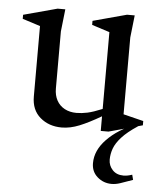

<svg xmlns="http://www.w3.org/2000/svg" viewBox="-50 -505 644 769"><g transform="rotate(5 271.5 -120.5)"><path d="M208.1 11.7Q156.5 11.7 121.4 -18.3Q86.4 -48.3 86.4 -102.3V-385.5L15 -408.4V-424.6L150.6 -461.1H181.6L171.6 -371.5V-141.7Q171.6 -114.4 182.7 -94.1Q193.8 -73.8 214.4 -62.7Q235.1 -51.7 261.7 -51.7Q282.7 -51.7 305.8 -56.6Q328.9 -61.6 365.4 -76.6V-385.5L294.1 -408.4V-424.6L429.6 -461.1H460.6L450.6 -371.5V-62.6L531.5 -42.6V-25.4L396.4 11.7H365.4V-47.1Q316.2 -18.3 279.1 -3.3Q242.1 11.7 208.1 11.7ZM426.9 219.4Q394.4 219.4 370 198.4Q345.6 177.4 345.6 142.8Q345.6 91.4 388.8 46.7Q432 1.9 504.6 -27L512.2 -19.6Q470.9 7.6 449 31.9Q427.1 56.1 419.1 78.3Q411.1 100.5 411.1 122.8Q411.1 146.9 427.4 164.4Q443.6 181.9 471.5 181.9Q479.4 181.9 488.1 180.3Q496.8 178.6 506.3 175.4L511.5 195.8Q479.7 207.2 461.6 213.3Q443.5 219.4 426.9 219.4Z"/></g></svg>

Font: Ancizar Serif Light
Style: Regular
Weight: 300
Designer: Cesar Puertas, Viviana Monsalve, Julian Moncada, Julian Prieto, Jose Castro, Felipe Aragon, Mariel Hernandez, Sara Alarc
Version: Version 8.100